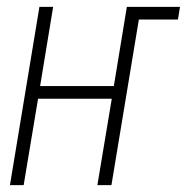

<svg xmlns="http://www.w3.org/2000/svg" viewBox="-20 -540 545 560"><path d="M9 0 95 -520H135L97 -289H312L350 -520H505L499 -483H385L305 0H264L306 -252H91L49 0Z"/></svg>

Font: Iosevka SS04 XLt Obl
Style: Regular
Weight: 200
Italic angle: -9°
Monospace: yes
Designer: Belleve Invis
Foundry: Belleve Invis
Version: Version 19.0.0; ttfautohint (v1.8.4)